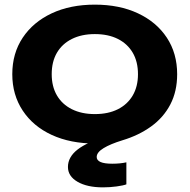

<svg xmlns="http://www.w3.org/2000/svg" viewBox="-20 -604 818 828"><path d="M508 1Q456 17 426.5 35Q397 53 397 73Q397 102 464 102Q481 102 496.5 100.5Q512 99 525 96V191Q512 196 483 200Q454 204 424 204Q356 204 314.5 180Q273 156 273 116Q273 73 315 40.5Q357 8 440 -15L433 14Q422 15 411.5 15Q401 15 391 15Q284 15 203.5 -22Q123 -59 78 -127Q33 -195 33 -284Q33 -374 78 -441.5Q123 -509 203 -546.5Q283 -584 389 -584Q495 -584 575 -546.5Q655 -509 699.5 -441.5Q744 -374 744 -284Q744 -210 714.5 -153.5Q685 -97 631.5 -58.5Q578 -20 508 1ZM203 -284Q203 -231 225.5 -192.5Q248 -154 290 -133Q332 -112 389 -112Q447 -112 488.5 -133Q530 -154 552.5 -192.5Q575 -231 575 -284Q575 -338 552.5 -376.5Q530 -415 488.5 -436Q447 -457 389 -457Q332 -457 290 -436Q248 -415 225.5 -376.5Q203 -338 203 -284Z"/></svg>

Font: Unbounded Medium
Style: Regular
Weight: 500
Designer: Luke Prowse, Jean-Baptiste Morizot, Fátima Lázaro, Florian Runge
Foundry: NaN
Version: Version 1.700